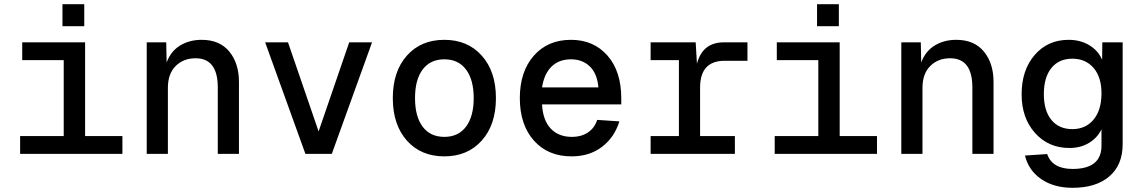

<svg xmlns="http://www.w3.org/2000/svg" viewBox="-20 -734 5440 916"><path d="M278 -609V-714H382V-609ZM76 0V-85H284V-447H86V-532H386V-85H564V0Z M680 0V-532H773L775 -436Q795 -490 839.5 -517Q884 -544 942 -544Q1028 -544 1074 -488Q1120 -432 1120 -343V0H1019V-317Q1019 -456 913 -456Q855 -456 818 -419Q781 -382 781 -315V0Z M1437 0 1245 -532H1354L1500 -107L1646 -532H1755L1563 0Z M2100 12Q1988 12 1921 -63.5Q1854 -139 1854 -266Q1854 -393 1921 -468.5Q1988 -544 2100 -544Q2211 -544 2278.5 -468.5Q2346 -393 2346 -266Q2346 -139 2278.5 -63.5Q2211 12 2100 12ZM1996.5 -129.5Q2033 -81 2100 -81Q2167 -81 2203.5 -130Q2240 -179 2240 -266Q2240 -353 2203.5 -402Q2167 -451 2100 -451Q2033 -451 1996.5 -402.5Q1960 -354 1960 -266Q1960 -178 1996.5 -129.5Z M2707 12Q2594 12 2527 -63.5Q2460 -139 2460 -266Q2460 -392 2526.5 -468Q2593 -544 2704 -544Q2812 -544 2878 -469Q2944 -394 2944 -264V-236H2566Q2570 -160 2607.5 -120.5Q2645 -81 2708 -81Q2754 -81 2785.5 -102.5Q2817 -124 2829 -162L2935 -155Q2911 -78 2851.5 -33Q2792 12 2707 12ZM2566 -317H2835Q2829 -383 2794 -417Q2759 -451 2704 -451Q2647 -451 2611.5 -416.5Q2576 -382 2566 -317Z M3084 0V-85H3219V-447H3084V-532H3299L3305 -430Q3332 -532 3433 -532H3546V-444H3437Q3320 -444 3320 -316V-85H3486V0Z M3878 -609V-714H3982V-609ZM3676 0V-85H3884V-447H3686V-532H3986V-85H4164V0Z M4280 0V-532H4373L4375 -436Q4395 -490 4439.5 -517Q4484 -544 4542 -544Q4628 -544 4674 -488Q4720 -432 4720 -343V0H4619V-317Q4619 -456 4513 -456Q4455 -456 4418 -419Q4381 -382 4381 -315V0Z M5097 162Q5008 162 4947.5 120.5Q4887 79 4870 8L4976 1Q5000 72 5097 72Q5235 72 5235 -39V-117Q5215 -76 5175 -52Q5135 -28 5082 -28Q4982 -28 4918 -99.5Q4854 -171 4854 -284Q4854 -400 4916.5 -472Q4979 -544 5078 -544Q5134 -544 5176.5 -518.5Q5219 -493 5238 -449L5239 -532H5336V-46Q5336 53 5272.5 107.5Q5209 162 5097 162ZM5096 -118Q5159 -118 5196.5 -162.5Q5234 -207 5235 -285Q5236 -364 5198 -409Q5160 -454 5096 -454Q5032 -454 4996 -409.5Q4960 -365 4960 -285Q4960 -206 4996 -162Q5032 -118 5096 -118Z"/></svg>

Font: Txt Mono Medium
Style: Regular
Weight: 500
Monospace: yes
Designer: Open Source
Foundry: XRLN
Version: Version 1.0